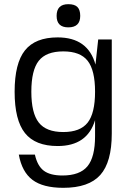

<svg xmlns="http://www.w3.org/2000/svg" viewBox="-20 -689 630 919"><path d="M437 -380 450 -500H515V-50Q515 87 460 148.5Q405 210 283 210Q186 210 135.5 172Q85 134 70 51H147Q159 105 189.5 128Q220 151 279 151Q362 151 398.5 107Q435 63 435 -37V-114Q398 10 256 10Q149 10 99.5 -52Q50 -114 50 -250Q50 -386 99.5 -448Q149 -510 256 -510Q401 -510 437 -380ZM283 -57Q364 -57 399.5 -102Q435 -147 435 -250Q435 -353 399.5 -398Q364 -443 283 -443Q201 -443 165.5 -398Q130 -353 130 -250Q130 -148 165.5 -102.5Q201 -57 283 -57ZM307 -669Q337 -669 350.5 -655.5Q364 -642 364 -613Q364 -558 307 -558Q251 -558 251 -613Q251 -669 307 -669Z"/></svg>

Font: Fivo Sans Modern
Style: Regular
Weight: 400
Designer: Alexander Slobzheninov
Foundry: Alexander Slobzheninov
Version: 1.0